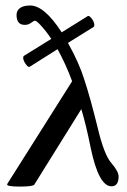

<svg xmlns="http://www.w3.org/2000/svg" viewBox="-20 -670 465 702"><path d="M51.3 12.2Q2 12.2 6.3 2.9L243.7 -373Q220.2 -436.5 190.4 -490.2L88.4 -425.8Q84 -423.3 76.4 -432.6Q68.8 -441.9 65.9 -451.7Q63 -461.4 67.4 -465.8L167.5 -527.8Q148.9 -556.2 127.4 -579.1Q113.3 -594.2 107.4 -594.2Q104 -594.2 92.3 -585.9Q84 -579.1 70.3 -579.1Q40.5 -579.1 40.5 -615.2Q40.5 -631.8 53.5 -640.9Q66.4 -649.9 90.3 -649.9Q142.1 -649.9 205.6 -551.8L300.3 -610.8Q304.7 -614.3 312.5 -605.5Q320.3 -596.7 323.5 -586.7Q326.7 -576.7 322.8 -571.8L228.5 -513.2Q270 -438.5 288.6 -377.9Q309.6 -314.5 336.4 -206.1Q360.4 -103.5 387.7 -73.2Q413.6 -43 413.6 -24.9Q413.6 11.2 387.7 11.2Q340.8 11.2 311.5 -129.9Q294.9 -212.9 277.3 -271L105.5 4.9Q100.6 12.2 51.3 12.2Z"/></svg>

Font: Junicode SmCond Medium
Style: Regular
Weight: 500
Width: 4
Designer: Peter S. Baker
Version: Version 2.206